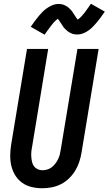

<svg xmlns="http://www.w3.org/2000/svg" viewBox="-20 -996 579 1024"><path d="M206 8Q177 8 149 1.5Q121 -5 98.5 -21Q76 -37 61.5 -60.5Q47 -84 40.5 -111.5Q34 -139 34.5 -168.5Q35 -198 40 -228L124 -735H237L151 -212Q148 -198 147 -184.5Q146 -171 147 -158Q148 -145 151 -132Q154 -119 161.5 -109Q169 -99 181 -93.5Q193 -88 206 -88Q219 -88 232.5 -92Q246 -96 256.5 -104.5Q267 -113 275.5 -124Q284 -135 290 -147.5Q296 -160 299 -172.5Q302 -185 304 -198L393 -735H506L415 -183Q411 -158 403 -133.5Q395 -109 381.5 -86.5Q368 -64 348.5 -45Q329 -26 305.5 -14Q282 -2 256.5 3Q231 8 206 8ZM218 -811 144 -853Q156 -871 167 -885.5Q178 -900 188 -912Q198 -924 208 -934Q218 -944 232 -953.5Q246 -963 261 -969Q276 -975 292 -975Q297 -975 301 -974.5Q305 -974 310 -973Q315 -972 319.5 -970.5Q324 -969 328 -966.5Q332 -964 336 -962Q340 -960 343.5 -957Q347 -954 350 -951Q353 -948 356.5 -944.5Q360 -941 363 -937.5Q366 -934 368 -930Q370 -926 372.5 -923Q375 -920 377 -916.5Q379 -913 382.5 -908Q386 -903 388.5 -899Q391 -895 394 -892Q397 -889 397 -887Q396 -887 394 -887.5Q392 -888 391 -888H390L394 -891Q397 -893 400 -895.5Q403 -898 406 -900.5Q409 -903 410.5 -905Q412 -907 414 -908.5Q416 -910 418 -912.5Q420 -915 421.5 -917Q423 -919 425.5 -921.5Q428 -924 430 -927Q432 -930 434.5 -933Q437 -936 439 -939Q441 -942 443.5 -945.5Q446 -949 448.5 -952.5Q451 -956 454 -960Q457 -964 459.5 -968Q462 -972 465 -976L539 -934Q527 -916 516 -901.5Q505 -887 495 -875Q485 -863 475 -853Q465 -843 452 -833.5Q439 -824 423.5 -818Q408 -812 393 -812Q388 -812 383 -812.5Q378 -813 373 -814Q368 -815 364 -816.5Q360 -818 355.5 -820.5Q351 -823 347 -825Q343 -827 340 -830Q337 -833 333.5 -836Q330 -839 326.5 -842.5Q323 -846 320 -849.5Q317 -853 315 -857Q313 -861 310.5 -864Q308 -867 306 -870.5Q304 -874 300.5 -879Q297 -884 294.5 -888Q292 -892 289 -895Q286 -898 286 -900Q288 -900 289.5 -899.5Q291 -899 292 -899H293L290 -897Q286 -894 283 -891.5Q280 -889 277 -886.5Q274 -884 272.5 -882Q271 -880 269 -878.5Q267 -877 265 -874.5Q263 -872 261.5 -870Q260 -868 258 -865.5Q256 -863 253.5 -860Q251 -857 249 -854Q247 -851 244.5 -848Q242 -845 239.5 -841.5Q237 -838 234.5 -834.5Q232 -831 229 -827Q226 -823 223.5 -819Q221 -815 218 -811Z"/></svg>

Font: Iosevka Custom
Style: Bold Italic
Weight: 700
Italic angle: -9°
Designer: Belleve Invis
Foundry: Belleve Invis
Version: Version 30.3.1; ttfautohint (v1.8.3)